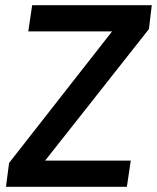

<svg xmlns="http://www.w3.org/2000/svg" viewBox="-20 -720 605 740"><path d="M3 0 15 -92 412 -599H89L104 -700H565L554 -608L154 -101H484L469 0Z"/></svg>

Font: Host Grotesk SemiBold
Style: Italic
Weight: 600
Italic angle: -8°
Designer: Doğukan Karapınar based on Poppins by Indian Type Foundry, Jonny Pinhorn
Foundry: Element Type
Version: Version 1.001; ttfautohint (v1.8.4.7-5d5b)